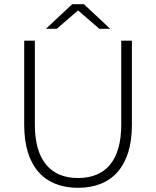

<svg xmlns="http://www.w3.org/2000/svg" viewBox="-20 -895 748 920"><path d="M354 5C514 5 612 -96 612 -296V-700H561V-298C561 -126 486 -42 354 -42C223 -42 147 -126 147 -298V-700H96V-296C96 -96 194 5 354 5ZM200 -757H252L354 -845L456 -757H508L382 -875H326Z"/></svg>

Font: Chess Sans Light
Style: Regular
Weight: 300
Designer: Wolf Bōese
Foundry: Wolf Bōese
Version: Version 7.223;Glyphs 3.3 (3306)